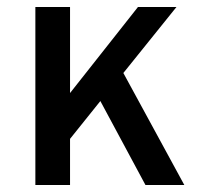

<svg xmlns="http://www.w3.org/2000/svg" viewBox="-20 -531 577 551"><path d="M81.5 0V-511H181V-264L376 -511H486.5L334 -321.5L509 0H397.5L268 -241L181 -132.5V0Z"/></svg>

Font: Overpass Medium
Style: Regular
Weight: 500
Designer: Delve Withrington, Dave Bailey, Thomas Jockin
Foundry: Delve Fonts LLC
Version: Version 4.000